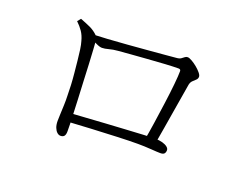

<svg xmlns="http://www.w3.org/2000/svg" viewBox="-92 -802 1184 924"><g transform="rotate(20 500.0 -339.5)"><path d="M669 -172Q677 -214 685 -268.5Q693 -323 700.5 -378Q708 -433 712.5 -478Q717 -523 717 -546Q717 -556 706 -556Q680 -556 638 -553.5Q596 -551 549.5 -547.5Q503 -544 463.5 -541Q424 -538 403 -536Q378 -534 358.5 -528.5Q339 -523 325 -523Q313 -523 293.5 -532.5Q274 -542 265 -548V-569Q290 -570 335.5 -572.5Q381 -575 434.5 -579.5Q488 -584 538.5 -588Q589 -592 626.5 -595.5Q664 -599 676 -600Q693 -601 701 -606.5Q709 -612 715 -617Q721 -622 729 -622Q737 -622 751 -614Q765 -606 778.5 -595Q792 -584 802 -572Q812 -560 812 -552Q812 -542 804.5 -535Q797 -528 789 -520.5Q781 -513 778 -500Q775 -483 769 -446Q763 -409 755 -362Q747 -315 739 -265.5Q731 -216 723 -172ZM282 -57Q273 -57 264.5 -64.5Q256 -72 250.5 -86Q245 -100 245 -120Q245 -130 246 -152.5Q247 -175 248 -201.5Q249 -228 248 -250Q248 -274 246.5 -303.5Q245 -333 242 -363.5Q239 -394 236 -424Q233 -454 229.5 -479Q226 -504 221 -520Q214 -547 201 -566Q188 -585 169 -603L183 -620Q212 -609 235 -598.5Q258 -588 279 -567Q284 -562 284.5 -557.5Q285 -553 286 -544Q287 -532 289 -501Q291 -470 293 -428.5Q295 -387 297 -340.5Q299 -294 301.5 -248Q304 -202 305 -164Q306 -141 306.5 -125Q307 -109 307 -89Q307 -72 301 -64.5Q295 -57 282 -57ZM277 -175Q315 -177 363.5 -180.5Q412 -184 464.5 -187Q517 -190 566 -193Q615 -196 654.5 -198Q694 -200 716 -200Q737 -200 753 -195.5Q769 -191 778.5 -183.5Q788 -176 788 -167Q788 -156 782.5 -149.5Q777 -143 762 -143Q748 -143 714 -145.5Q680 -148 646 -148Q604 -148 542 -145.5Q480 -143 410.5 -139.5Q341 -136 277 -132Z"/></g></svg>

Font: Noto Serif JP ExtraLight Light
Style: Regular
Weight: 300
Version: Version 2.003-H1;hotconv 1.1.1;makeotfexe 2.6.0